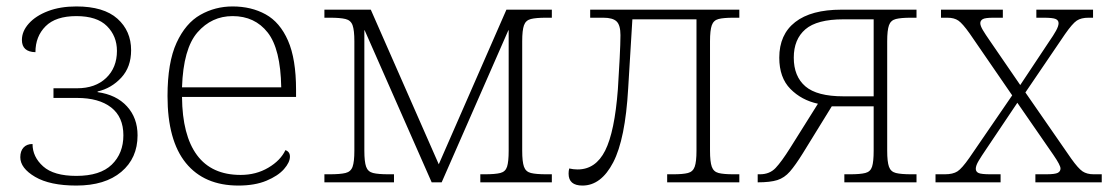

<svg xmlns="http://www.w3.org/2000/svg" viewBox="-20 -566 3455 596"><path d="M217 10Q135 10 89 -17Q43 -44 43 -78Q43 -97 53 -108Q63 -119 81 -119Q81 -79 114 -49.5Q147 -20 217 -20Q291 -20 327 -55Q363 -90 363 -146Q363 -203 325 -232.5Q287 -262 219 -262H146V-292H219Q276 -292 309.5 -324Q343 -356 343 -408Q343 -454 312 -485Q281 -516 217 -516Q153 -516 121.5 -484.5Q90 -453 90 -404Q48 -405 48 -442Q48 -469 69.5 -493Q91 -517 129 -531.5Q167 -546 217 -546Q302 -546 344.5 -508Q387 -470 387 -410Q387 -358 356.5 -325Q326 -292 283 -282V-280Q341 -272 374 -236Q407 -200 407 -146Q407 -75 356.5 -32.5Q306 10 217 10Z M720 10Q614 10 557 -60Q500 -130 500 -268Q500 -372 528 -433Q556 -494 602 -520Q648 -546 702 -546Q760 -546 804.5 -521.5Q849 -497 874 -440Q899 -383 899 -287V-265H545Q546 -146 591.5 -84.5Q637 -23 727 -23Q775 -23 813 -45.5Q851 -68 866 -100Q880 -95 880 -80Q880 -62 861.5 -41Q843 -20 807 -5Q771 10 720 10ZM853 -295Q851 -414 811 -465Q771 -516 702 -516Q637 -516 593 -465.5Q549 -415 545 -295Z M987 0V-25H1003Q1036 -25 1052.5 -29Q1069 -33 1074.5 -48.5Q1080 -64 1080 -98V-438Q1080 -472 1074.5 -487.5Q1069 -503 1052.5 -507Q1036 -511 1005 -511H987V-536H1131L1342 -56L1552 -536H1693V-511H1675Q1644 -511 1628 -507Q1612 -503 1606.5 -487.5Q1601 -472 1601 -438V-98Q1601 -64 1606.5 -48.5Q1612 -33 1628 -29Q1644 -25 1676 -25H1693V0H1471V-25H1485Q1517 -25 1533 -29Q1549 -33 1554 -48.5Q1559 -64 1559 -98V-472H1558L1351 0H1320L1112 -472H1111V-98Q1111 -64 1116.5 -48.5Q1122 -33 1138 -29Q1154 -25 1186 -25H1203V0Z M1788 10Q1745 10 1745 -27Q1745 -32 1745.5 -35.5Q1746 -39 1747 -43Q1760 -40 1773 -40Q1829 -40 1858.5 -98.5Q1888 -157 1898 -289Q1901 -335 1903.5 -383.5Q1906 -432 1906 -457Q1906 -488 1894 -499.5Q1882 -511 1853 -511H1812V-536H2275V-511H2257Q2226 -511 2210.5 -507Q2195 -503 2189.5 -487.5Q2184 -472 2184 -438V-98Q2184 -64 2189.5 -48.5Q2195 -33 2210.5 -29Q2226 -25 2257 -25H2275V0H2051V-25H2070Q2100 -25 2115.5 -29Q2131 -33 2136.5 -48.5Q2142 -64 2142 -98V-506H1943L1930 -292Q1921 -134 1883.5 -62Q1846 10 1788 10Z M2332 0V-25H2339Q2369 -25 2387.5 -44.5Q2406 -64 2433 -107L2519 -244Q2468 -255 2433.5 -290Q2399 -325 2399 -387Q2399 -459 2448.5 -497.5Q2498 -536 2592 -536H2825V-511H2807Q2777 -511 2761 -507Q2745 -503 2739.5 -487.5Q2734 -472 2734 -438V-98Q2734 -64 2739.5 -48.5Q2745 -33 2761 -29Q2777 -25 2809 -25H2825V0H2601V-25H2619Q2650 -25 2666 -29Q2682 -33 2687 -48.5Q2692 -64 2692 -98V-236H2562L2472 -90Q2449 -53 2432 -33.5Q2415 -14 2393 -7Q2371 0 2332 0ZM2598 -267H2692V-506H2598Q2516 -506 2480 -475Q2444 -444 2444 -387Q2444 -329 2480 -298Q2516 -267 2598 -267Z M2884 0V-25H2913Q2938 -25 2952 -34Q2966 -43 2989 -76L3122 -270L2990 -462Q2968 -493 2955 -502Q2942 -511 2921 -511H2901V-536H3093V-511H3064Q3038 -511 3030.5 -506.5Q3023 -502 3023 -494Q3023 -486 3031 -472.5Q3039 -459 3053 -439L3147 -302L3236 -436Q3250 -456 3258 -470.5Q3266 -485 3266 -494Q3266 -503 3257 -507Q3248 -511 3220 -511H3197V-536H3373V-511H3359Q3336 -511 3322.5 -502Q3309 -493 3286 -460L3163 -279L3305 -74Q3327 -43 3340.5 -34Q3354 -25 3375 -25H3400V0H3194V-25H3227Q3255 -25 3263.5 -29.5Q3272 -34 3272 -43Q3272 -53 3250 -85L3138 -247L3040 -101Q3027 -82 3018 -67Q3009 -52 3009 -42Q3009 -33 3017.5 -29Q3026 -25 3055 -25H3086V0Z"/></svg>

Font: Noto Serif ExtraLight
Style: Regular
Weight: 200
Designer: Monotype Design Team
Foundry: Monotype Imaging Inc.
Version: Version 2.015; ttfautohint (v1.8.4.7-5d5b)